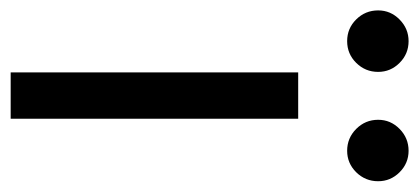

<svg xmlns="http://www.w3.org/2000/svg" viewBox="-275 -553 786 360"><g transform="rotate(90 118.0 -373.0)"><path d="M73.7 0V-539.1H160.6V0ZM220.7 -630.9Q196.8 -630.9 179.7 -647.9Q162.6 -665 162.6 -689Q162.6 -712.4 179.7 -729.2Q196.8 -746.1 220.7 -746.1Q244.1 -746.1 261 -729.2Q277.8 -712.4 277.8 -689Q277.8 -665 261 -647.9Q244.1 -630.9 220.7 -630.9ZM15.1 -630.9Q-8.8 -630.9 -25.6 -647.9Q-42.5 -665 -42.5 -689Q-42.5 -712.4 -25.4 -729.2Q-8.3 -746.1 15.1 -746.1Q39.1 -746.1 55.9 -729.2Q72.8 -712.4 72.8 -689Q72.8 -665 55.9 -647.9Q39.1 -630.9 15.1 -630.9Z"/></g></svg>

Font: Inter 18pt
Style: Regular
Weight: 400
Designer: Rasmus Andersson
Foundry: rsms
Version: Version 4.001;git-66647c0bb